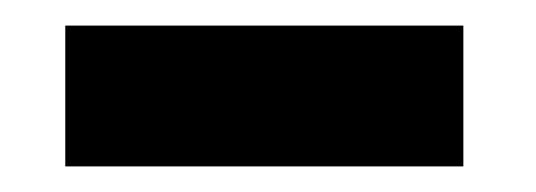

<svg xmlns="http://www.w3.org/2000/svg" viewBox="-20 -350 419 150"><path d="M342 -220H31V-330H342Z"/></svg>

Font: Railway
Style: Regular
Weight: 400
Version: 1.000